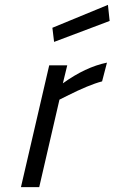

<svg xmlns="http://www.w3.org/2000/svg" viewBox="-20 -768 470 788"><path d="M66 0 182 -500H256L238 -426Q331 -493 419 -511L399 -434Q345 -420 254 -374L224 -359L141 0ZM202 -596 195 -654 423 -748 430 -682Z"/></svg>

Font: TitilliumWebItalic
Style: Italic
Weight: 400
Italic angle: -13°
Version: Version 1.001;PS 57.000;hotconv 1.0.70;makeotf.lib2.5.55311